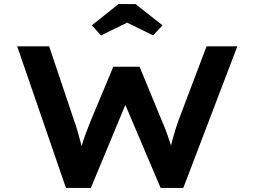

<svg xmlns="http://www.w3.org/2000/svg" viewBox="-20 -929 1258 949"><path d="M306 0 65 -700H223L347 -331Q355 -310 362.5 -283.5Q370 -257 377.5 -229.5Q385 -202 390.5 -177Q396 -152 400 -134L364 -135Q371 -164 380.5 -197.5Q390 -231 402.5 -265Q415 -299 428 -331L540 -599H670L780 -332Q795 -299 807 -264Q819 -229 829.5 -197.5Q840 -166 843 -140L811 -136Q814 -153 817.5 -172.5Q821 -192 826 -213Q831 -234 837 -254.5Q843 -275 849.5 -296Q856 -317 863 -336L1001 -700H1153L886 0H774L587 -440L611 -438L429 0ZM479 -754 434 -804 566 -909H650L783 -804L737 -754L594 -824H623Z"/></svg>

Font: Lexend Tera SemiBold
Style: Regular
Weight: 600
Version: Version 1.007